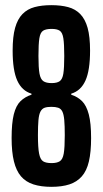

<svg xmlns="http://www.w3.org/2000/svg" viewBox="-20 -716 398 744"><path d="M179 8Q139 8 109.5 -1.5Q80 -11 61.5 -32.5Q43 -54 34 -90.5Q25 -127 25 -181Q25 -239 33.5 -273Q42 -307 59.5 -324Q77 -341 102 -349V-353Q65 -364 47 -403.5Q29 -443 29 -520Q29 -574 38.5 -608Q48 -642 67 -661.5Q86 -681 114 -688.5Q142 -696 179 -696Q216 -696 244 -688.5Q272 -681 291 -661.5Q310 -642 319.5 -608Q329 -574 329 -520Q329 -443 311 -403.5Q293 -364 256 -353V-349Q281 -341 298 -324Q315 -307 324 -273Q333 -239 333 -181Q333 -127 324.5 -90.5Q316 -54 297 -32.5Q278 -11 249 -1.5Q220 8 179 8ZM180 -84Q200 -84 211.5 -91Q223 -98 227 -121Q231 -144 231 -192Q231 -229 229 -251Q227 -273 221.5 -284Q216 -295 205.5 -298.5Q195 -302 179 -302Q163 -302 153 -298.5Q143 -295 137 -284Q131 -273 129 -251Q127 -229 127 -192Q127 -144 131.5 -121Q136 -98 147 -91Q158 -84 180 -84ZM180 -394Q201 -394 211.5 -401.5Q222 -409 225.5 -431Q229 -453 229 -499Q229 -545 225.5 -567.5Q222 -590 211.5 -597Q201 -604 180 -604Q158 -604 147 -597Q136 -590 132.5 -567.5Q129 -545 129 -499Q129 -453 133 -431Q137 -409 148 -401.5Q159 -394 180 -394Z"/></svg>

Font: Saira UltraCondensed
Style: Bold
Weight: 700
Width: 1
Designer: Hector Gatti with collaboration of the Omnibus-Type team
Foundry: Omnibus-Type
Version: Version 1.101